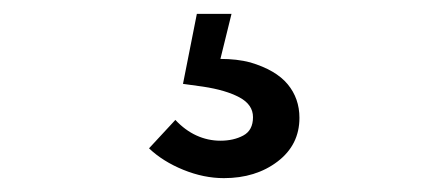

<svg xmlns="http://www.w3.org/2000/svg" viewBox="-20 -40 640 277"><path d="M195 174 233 133Q247 148 263.5 155.5Q280 163 298 163Q317 163 331 155.5Q345 148 345 129Q345 111 325.5 100.5Q306 90 273 85L244 81L264 -20H314L298 45Q322 45 341 50Q378 61 395 81.5Q412 102 412 130Q412 169 380.5 193Q349 217 303 217Q274 217 244.5 205Q215 193 195 174Z"/></svg>

Font: Kreadon
Style: Regular
Weight: 400
Designer: kohakuno
Foundry: StudioGnu
Version: Version 1.000;Glyphs 3.1.2 (3151)